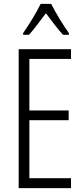

<svg xmlns="http://www.w3.org/2000/svg" viewBox="-20 -967 432 987"><path d="M243 -947H189C168 -903 127 -837 99 -797V-788H129C155 -816 188 -863 216 -899C245 -861 276 -818 304 -788H334V-797C311 -828 266 -901 243 -947ZM345 0V-51H131V-349H333V-399H131V-664H345V-714H76V0Z"/></svg>

Font: Noto Sans Georgian ExtraCondensed Light
Style: Regular
Weight: 300
Width: 2
Designer: Monotype Design Team, Akaki Razmadze
Foundry: Google LLC
Version: Version 2.005